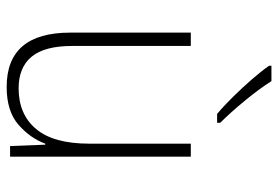

<svg xmlns="http://www.w3.org/2000/svg" viewBox="-146 -658 815 562"><g transform="rotate(90 261.0 -377.5)"><path d="M439 -529V0H408L404 -103H401Q385 -59 345.5 -24.5Q306 10 235 10Q76 10 76 -176V-529H115V-182Q115 -101 146.5 -63Q178 -25 239 -25Q315 -25 358 -76Q401 -127 401 -232V-529ZM218 -765Q240 -730 275 -687.5Q310 -645 340 -615V-606H314Q290 -626 263.5 -653Q237 -680 213 -707.5Q189 -735 173 -758V-765Z"/></g></svg>

Font: Noto Sans Ethiopic SemiCondensed ExtraLight
Style: Regular
Weight: 200
Width: 4
Designer: Monotype Design Team
Foundry: Monotype Imaging Inc.
Version: Version 2.102; ttfautohint (v1.8.4.7-5d5b)